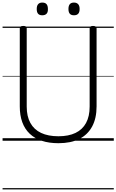

<svg xmlns="http://www.w3.org/2000/svg" viewBox="-20 -1096 906 1495"><path d="M435 19Q362 19 306 0.5Q250 -18 211.5 -54.5Q173 -91 153.5 -144.5Q134 -198 134 -268V-875Q134 -885 140.5 -889.5Q147 -894 161 -894Q176 -894 182 -889.5Q188 -885 188 -875V-266Q188 -190 216.5 -138.5Q245 -87 300 -61Q355 -35 435 -35Q514 -35 568 -61Q622 -87 650 -138.5Q678 -190 678 -266V-875Q678 -885 684.5 -889.5Q691 -894 704 -894Q732 -894 732 -875V-268Q732 -175 697.5 -111Q663 -47 597.5 -14Q532 19 435 19ZM309 -977Q287 -977 276.5 -989Q266 -1001 266 -1026Q266 -1051 277 -1063.5Q288 -1076 309 -1076Q332 -1076 342.5 -1063.5Q353 -1051 353 -1026Q354 -1001 342.5 -989Q331 -977 309 -977ZM556 -977Q534 -977 523.5 -989Q513 -1001 513 -1026Q513 -1051 523.5 -1063.5Q534 -1076 556 -1076Q577 -1076 588.5 -1063.5Q600 -1051 600 -1026Q600 -1001 589 -989Q578 -977 556 -977ZM0 369H866V379H0ZM0 -20H866V0H0ZM0 -505H866V-500H0ZM0 -889H866V-879H0Z"/></svg>

Font: Playwrite HR Lijeva Guides
Style: Regular
Weight: 400
Designer: Veronika Burian, José Scaglione
Foundry: TypeTogether
Version: Version 1.003